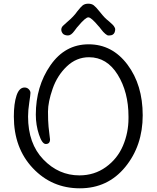

<svg xmlns="http://www.w3.org/2000/svg" viewBox="-20 -1005 851 1040"><path d="M462 -695Q394 -695 342 -645.5Q290 -596 265 -524Q240 -452 240 -401Q240 -350 243 -319Q246 -288 248.5 -270.5Q251 -253 251 -250Q251 -225 228 -225Q208 -225 191 -276.5Q174 -328 174 -384Q174 -537 253 -651Q332 -765 460 -765Q588 -765 670.5 -655Q753 -545 753 -380.5Q753 -216 658.5 -100.5Q564 15 412.5 15Q261 15 158 -94Q55 -203 55 -374Q55 -444 69.5 -487.5Q84 -531 113 -531Q127 -531 136 -521.5Q145 -512 145 -502Q145 -492 138.5 -449.5Q132 -407 132 -374Q132 -227 215 -141Q298 -55 410 -55Q491 -55 553.5 -100Q616 -145 646 -215.5Q676 -286 676 -364Q676 -369 676 -374Q676 -506 617.5 -600.5Q559 -695 462 -695ZM514 -863Q474 -911 458.5 -911Q443 -911 403 -863Q400 -861 382.5 -837Q365 -813 348.5 -813Q332 -813 322 -821Q312 -832 312 -844Q312 -856 321 -865Q330 -874 343 -885Q380 -916 399 -944Q417 -967 428 -976Q440 -985 458 -985Q476 -985 487.5 -976.5Q499 -968 518.5 -943.5Q538 -919 548 -909Q558 -899 572 -888Q596 -868 600 -858Q604 -853 604 -846Q604 -839 601 -830Q594 -813 573 -813Q571 -813 566 -813Q561 -813 550 -822Q539 -831 527.5 -846.5Q516 -862 514 -863Z"/></svg>

Font: Delius Swash Caps
Style: Regular
Weight: 400
Designer: Natalia Raices
Foundry: Natalia Raices
Version: Version 1.002